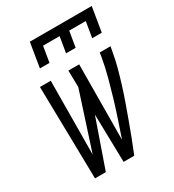

<svg xmlns="http://www.w3.org/2000/svg" viewBox="-181 -852 863 954"><g transform="rotate(-30 250.0 -375.0)"><path d="M81 0 71 -530H133L130 -108L236 -435L234 -530H296L293 -99Q310 -149 327 -199.5Q344 -250 359 -300.5Q374 -351 387.5 -401.5Q401 -452 410 -504L414 -530H476L471 -504Q464 -461 452.5 -418.5Q441 -376 428 -334Q415 -292 400 -250Q385 -208 370 -166.5Q355 -125 339 -83Q323 -41 306 0H245L239 -275L143 0ZM117 -610 140 -750H495L472 -610H417L432 -700H337L322 -610H267L282 -700H187L172 -610Z"/></g></svg>

Font: Iosevka Curly Light Oblique
Style: Regular
Weight: 300
Italic angle: -9°
Monospace: yes
Designer: Belleve Invis
Foundry: Belleve Invis
Version: Version 11.1.0; ttfautohint (v1.8.3)